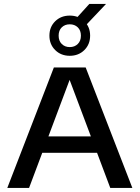

<svg xmlns="http://www.w3.org/2000/svg" viewBox="-20 -928 690 948"><path d="M16 0 246 -595H403L633.5 0H524.5L317 -551.5H330.5L123.5 0ZM161 -173.5 186.5 -254.5H462.5L487 -173.5ZM324.5 -652.5Q281 -652.5 252.5 -680.8Q224 -709 224 -752Q224 -795 252.5 -823Q281 -851 324.5 -851Q368 -851 396.5 -823Q425 -795 425 -752Q425 -709 396.5 -680.8Q368 -652.5 324.5 -652.5ZM324.5 -695.5Q348.5 -695.5 364 -710.8Q379.5 -726 379.5 -752Q379.5 -778 364 -793Q348.5 -808 324.5 -808Q300.5 -808 285 -793Q269.5 -778 269.5 -752Q269.5 -726 285 -710.8Q300.5 -695.5 324.5 -695.5ZM397.5 -796.5 347.5 -827.5 421 -908.5H503.5Z"/></svg>

Font: Encode Sans SC SemiExpanded Medium
Style: Regular
Weight: 500
Width: 6
Designer: Multiple Designers
Foundry: Impallari Type
Version: Version 3.002